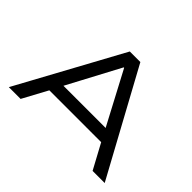

<svg xmlns="http://www.w3.org/2000/svg" viewBox="-139 -963 1222 1222"><g transform="rotate(45 471.5 -352.5)"><path d="M40 0 424 -705H519L903 0H794L686 -200L740 -168H201L254 -200L146 0ZM468 -606 268 -230 234 -252H707L671 -230L472 -606Z"/></g></svg>

Font: Nunito Sans 7pt Expanded
Style: Regular
Weight: 400
Width: 7
Designer: Vernon Adams
Foundry: Vernon Adams
Version: Version 3.101;gftools[0.9.27]